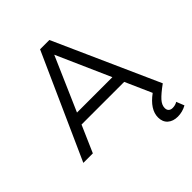

<svg xmlns="http://www.w3.org/2000/svg" viewBox="-247 -848 1212 1212"><g transform="rotate(-45 359.0 -242.0)"><path d="M611.8 118.2Q611.8 136.2 621.8 145Q631.8 153.8 647.9 153.8Q671.9 153.8 690.9 142.1L711.9 194.8Q673.8 215.8 632.8 215.8Q590.8 215.8 565.4 193.4Q540 170.9 540 130.9Q540 60.1 626 -2.9L547.9 -179.2H167L88.9 0H3.9L317.9 -700.2H400.9L713.9 0H712.9Q659.2 39.1 635.5 65.4Q611.8 91.8 611.8 118.2ZM200.2 -252.9H516.1L356.9 -612.8Z"/></g></svg>

Font: Argentum Sans Light
Style: Regular
Weight: 300
Designer: Julieta Ulanovsky (Modified by Cristiano Sobral)
Foundry: Julieta Ulanovsky
Version: Version 1.000; ttfautohint (v1.5.65-e2d9)